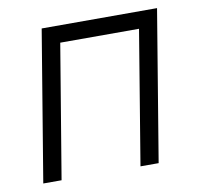

<svg xmlns="http://www.w3.org/2000/svg" viewBox="-66 -611 711 681"><g transform="rotate(-10 289.5 -271.0)"><path d="M542 -542.5 452.1 0H386.7L466.3 -481.4H182.6L102.5 0H36.6L126.5 -542.5Z"/></g></svg>

Font: Inter 16pt Light
Style: Italic
Weight: 300
Italic angle: -9.3988°
Version: Version 4.001;git-66647c0bb